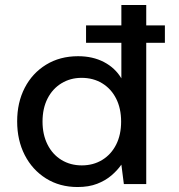

<svg xmlns="http://www.w3.org/2000/svg" viewBox="-20 -740 718 772"><path d="M326 -568V-638H643V-568ZM292 12Q220 12 165 -22.5Q110 -57 79.5 -116.5Q49 -176 49 -252Q49 -328 79.5 -387Q110 -446 165.5 -480Q221 -514 294 -514Q353 -514 398 -490.5Q443 -467 468 -425V-720H568V0H478L468 -78Q452 -55 428 -34.5Q404 -14 370.5 -1Q337 12 292 12ZM309 -75Q355 -75 391 -97Q427 -119 447 -158.5Q467 -198 467 -251Q467 -304 447 -343.5Q427 -383 391 -405Q355 -427 308 -427Q263 -427 227 -405Q191 -383 171 -343.5Q151 -304 151 -251Q151 -199 171 -159Q191 -119 227 -97Q263 -75 309 -75Z"/></svg>

Font: DM Sans 16pt Medium
Style: Regular
Weight: 500
Version: Version 4.004;gftools[0.9.30]